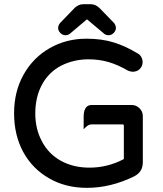

<svg xmlns="http://www.w3.org/2000/svg" viewBox="-20 -883 779 919"><path d="M393.6 -697.8Q466.8 -697.8 524.4 -679.9Q582 -662.1 639.2 -627Q649.4 -622.1 656 -610.6Q662.6 -599.1 662.6 -585.9Q662.6 -566.4 648.9 -552.7Q635.7 -539.6 615.2 -539.6Q605.5 -539.6 592.3 -544.9Q545.9 -572.3 500.5 -585.7Q455.1 -599.1 403.3 -599.1Q333.5 -599.1 272 -568.4Q212.9 -537.1 180.9 -477.8Q148.9 -418.5 148.9 -339.8Q148.9 -266.1 180.7 -206.5Q211.9 -146.5 271.2 -113.5Q330.6 -80.6 408.2 -80.6Q495.1 -80.6 572.8 -121.6V-281.2Q572.8 -284.7 571.3 -286.1Q569.8 -287.6 566.4 -287.6H418Q403.8 -287.6 389.6 -273.4L380.4 -264.2V-325.2Q380.4 -357.4 394 -371.1Q403.3 -380.4 418 -380.4H610.4Q632.3 -380.4 647.9 -364.7Q663.6 -349.1 663.6 -327.1V-105.5Q663.6 -73.7 643.1 -53.7Q634.3 -44.9 622.6 -39.1Q510.3 16.1 396.5 16.1Q293.5 16.1 215.3 -29.3Q134.8 -75.2 90.8 -156.2Q47.4 -236.8 47.4 -340.8Q47.4 -444.8 93 -526.1Q138.7 -607.4 218 -652.6Q297.4 -697.8 393.6 -697.8ZM267.6 -772.9Q335.4 -843.3 337.9 -845.7Q340.3 -848.1 345.5 -851.8Q350.6 -855.5 356 -857.9Q366.2 -862.8 377.9 -862.8H415Q439 -862.8 459 -841.8L525.9 -772.9Q534.7 -761.7 534.7 -748.8Q534.7 -735.8 523.9 -725.1Q513.2 -714.4 499.8 -714.4Q486.3 -714.4 477.1 -722.7L400.4 -787.1Q399.9 -788.1 399.2 -788.8Q398.4 -789.6 397.2 -789.6Q396 -789.6 395.5 -789.6Q394 -789.1 392.1 -787.1L315.9 -722.7Q306.6 -714.4 293.2 -714.4Q279.8 -714.4 269 -725.1Q258.3 -735.8 258.3 -748.8Q258.3 -761.7 267.6 -772.9Z"/></svg>

Font: YuPearl-Medium
Style: Medium
Weight: 500
Designer: Max Yao
Foundry: Max-Everyday
Version: Version 1.011; ttfautohint (v1.8.3)